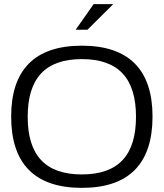

<svg xmlns="http://www.w3.org/2000/svg" viewBox="-20 -900 792 929"><path d="M376 9C147 9 34 -109 34 -336C34 -561 147 -679 376 -679C605 -679 718 -561 718 -336C718 -109 605 9 376 9ZM114 -335C114 -150 198 -56 376 -56C554 -56 638 -150 638 -335C638 -520 554 -614 376 -614C198 -614 114 -520 114 -335ZM346 -756H403L528 -880H433Z"/></svg>

Font: LT Wave Light
Style: Regular
Weight: 300
Designer: Daniel Lyons
Version: Version 2.5 (Glyphs App)